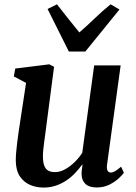

<svg xmlns="http://www.w3.org/2000/svg" viewBox="-20 -857 629 888"><path d="M181 10.5Q148 10.5 119.2 -1.8Q90.5 -14 72 -41.2Q53.5 -68.5 53 -114.5Q53 -131.5 54.8 -152.8Q56.5 -174 59.5 -197.5Q62.5 -221 65.8 -244.8Q69 -268.5 72.5 -289.5L100.5 -473.5L44 -503.5L50.5 -540L208 -559.5L230 -548L196 -288Q193.5 -267 190.5 -245.5Q187.5 -224 184.8 -203.5Q182 -183 180.2 -165.2Q178.5 -147.5 178.5 -134Q178.5 -106.5 184.8 -90.5Q191 -74.5 203.2 -67.8Q215.5 -61 234 -61Q257.5 -61 281 -74Q304.5 -87 325.2 -107.2Q346 -127.5 360.5 -150.5L415.5 -554.5H538L475 -95Q472.5 -76.5 477.5 -67.8Q482.5 -59 492 -59Q501 -59 511.8 -65Q522.5 -71 540 -86L553 -58Q547 -49 529.8 -32.8Q512.5 -16.5 486.5 -3.2Q460.5 10 427.5 10Q392.5 10 375.5 -6Q358.5 -22 357.5 -48.5Q357 -51.5 357.2 -56.8Q357.5 -62 358.2 -68.8Q359 -75.5 360 -82.5Q361 -89.5 361.5 -95.5L360 -96Q346 -76.5 328.2 -57.5Q310.5 -38.5 288.2 -23.2Q266 -8 239.2 1.2Q212.5 10.5 181 10.5ZM298.5 -618.5 200 -815.5 243.5 -837Q268.5 -805.5 294.2 -772.5Q320 -739.5 347 -707Q384 -739 418 -772Q452 -805 491.5 -837L532.5 -813L374.5 -618.5Z"/></svg>

Font: Merriweather 36pt SemiBold
Style: Italic
Weight: 600
Italic angle: -7.8°
Version: Version 2.101